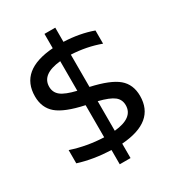

<svg xmlns="http://www.w3.org/2000/svg" viewBox="-206 -896 1023 1122"><g transform="rotate(-30 305.0 -335.0)"><path d="M537.1 -554.2Q445.3 -587.9 341.8 -592.8V-375Q468.8 -346.7 520.3 -303Q571.8 -259.3 571.8 -182.1Q571.8 -8.8 341.8 7.8V105H269V8.8Q148.9 3.9 51.8 -26.9V-116.2Q155.3 -81.5 269 -77.1V-293.9Q141.1 -321.3 89.6 -365.2Q38.1 -409.2 38.1 -485.8Q38.1 -661.1 269 -678.2V-774.9H341.8V-679.2Q449.7 -674.8 537.1 -643.1ZM138.2 -493.2Q138.2 -454.6 167.5 -431.4Q196.8 -408.2 269 -391.1V-590.8Q138.2 -577.6 138.2 -493.2ZM341.8 -79.1Q472.2 -91.8 472.2 -176.8Q472.2 -215.3 443.1 -238Q414.1 -260.7 341.8 -278.8Z"/></g></svg>

Font: LT Wave Text
Style: Regular
Weight: 400
Designer: Daniel Lyons
Version: Version 2.5 (Glyphs App)